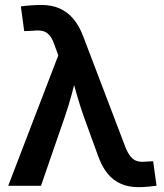

<svg xmlns="http://www.w3.org/2000/svg" viewBox="-20 -753 665 778"><path d="M13.2 0 216.3 -528.8 200.7 -570.8Q192.4 -596.2 180.9 -609.6Q169.4 -623 153.8 -627.2Q138.2 -631.3 115.7 -628.4L78.1 -627L64.5 -727.1Q81.5 -729.5 103.8 -731.2Q126 -732.9 147.9 -732.9Q188.5 -732.9 220.5 -719.2Q252.4 -705.6 276.6 -677.5Q300.8 -649.4 317.4 -605L487.8 -157.7Q497.6 -132.8 509 -118.9Q520.5 -105 535.6 -100.3Q550.8 -95.7 570.8 -98.1L600.6 -99.6L614.3 -0.5Q599.6 1.5 580.6 3.4Q561.5 5.4 541 5.4Q501.5 5.4 470.2 -8.1Q439 -21.5 415.8 -49.8Q392.6 -78.1 377 -122.6L319.3 -281.2Q302.7 -328.6 289.6 -375.2Q276.4 -421.9 263.2 -470.2H296.9Q284.2 -422.4 271.7 -375.2Q259.3 -328.1 243.2 -281.2L146 0Z"/></svg>

Font: Inter 24pt SemiBold
Style: Regular
Weight: 600
Designer: Rasmus Andersson
Foundry: rsms
Version: Version 4.001;git-66647c0bb